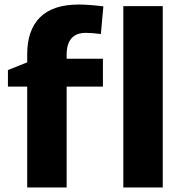

<svg xmlns="http://www.w3.org/2000/svg" viewBox="-20 -827 818 847"><path d="M15 0ZM274 -568H434V-445H274V0H100V-445H15V-518L100 -552V-588Q100 -694 156.5 -750.5Q213 -807 328 -807Q370 -807 436 -799L425 -677Q385 -682 358 -682Q316 -682 295 -657.5Q274 -633 274 -586ZM524 -800H698V0H524Z"/></svg>

Font: Martel Sans Black
Style: Regular
Weight: 900
Designer: Dan Reynolds and Mathieu Réguer
Foundry: Dan Reynolds and Mathieu Réguer
Version: Version 1.002; ttfautohint (v1.1) -l 5 -r 5 -G 72 -x 0 -D la